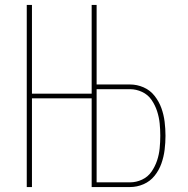

<svg xmlns="http://www.w3.org/2000/svg" viewBox="-20 -755 760 775"><path d="M88 0H109V-358H350V0H505Q533 0 559.5 -11.5Q586 -23 604 -45.5Q622 -68 631.5 -95Q641 -122 644.5 -150.5Q648 -179 648 -207Q648 -235 644.5 -263.5Q641 -292 631.5 -318.5Q622 -345 604 -368Q586 -391 559.5 -402.5Q533 -414 505 -414H370V-735H350V-377H109V-735H88ZM505 -19H370V-395H505Q530 -395 553.5 -384Q577 -373 591.5 -352Q606 -331 614 -306.5Q622 -282 624.5 -257Q627 -232 627 -207Q627 -182 624.5 -156.5Q622 -131 614 -107Q606 -83 591.5 -62Q577 -41 553.5 -30Q530 -19 505 -19Z"/></svg>

Font: Iosevka Sparkle Thin
Style: Regular
Weight: 100
Designer: Belleve Invis
Foundry: Belleve Invis
Version: Version 4.5.0; ttfautohint (v1.8.3)